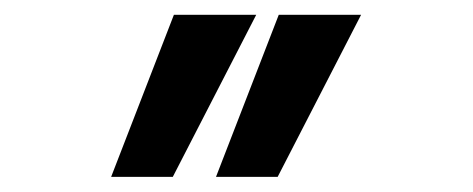

<svg xmlns="http://www.w3.org/2000/svg" viewBox="-20 -629 640 260"><path d="M357.5 -609H469L356 -389.5H272.5ZM215.5 -609H327L214 -389.5H130.5Z"/></svg>

Font: JuliaMono
Style: Bold Italic
Weight: 700
Italic angle: -9°
Monospace: yes
Designer: cormullion
Foundry: corm
Version: Version 0.057; ttfautohint (v1.8.4)